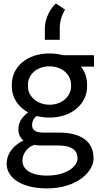

<svg xmlns="http://www.w3.org/2000/svg" viewBox="-20 -836 604 1070"><path d="M503.4 -528.3H331.1C308.1 -534.7 282.7 -538.1 255.4 -538.1C132.3 -538.1 45.9 -465.3 45.9 -364.3V-353.5C45.9 -306.2 67.4 -262.7 105 -231.4C114.3 -223.1 125 -215.8 136.7 -209.5C127.9 -203.1 119.6 -195.8 111.8 -187.5C94.7 -169.4 82.5 -145.5 82.5 -113.8C82.5 -98.6 85.9 -85 92.8 -73.7C97.7 -65.4 103.5 -58.6 110.8 -52.7C94.2 -45.4 79.1 -35.6 65.9 -23.9C36.6 1.5 17.1 34.7 17.1 77.6C17.1 151.4 95.2 213.9 241.7 213.9C406.7 213.9 501.5 122.6 501.5 46.4C501.5 -50.3 428.2 -97.2 307.1 -97.2H220.7C185.5 -97.2 158.7 -106.4 158.7 -139.2C158.7 -157.2 165.5 -170.9 174.8 -181.2C177.7 -184.6 180.7 -187.5 184.1 -189.9C206.5 -183.6 230.5 -180.7 256.3 -180.7C380.4 -180.7 465.3 -258.3 465.3 -353.5V-364.3C465.3 -389.6 460.4 -413.1 450.2 -434.1C444.8 -445.3 438.5 -455.6 431.2 -464.8H504.4ZM204.1 -25.4H302.7C384.3 -25.4 412.1 3.9 412.1 47.9C412.1 89.4 353 142.6 241.7 142.6C147.9 142.6 105 105 105 60.1C105 24.9 126 -6.8 156.2 -22.5C160.6 -24.9 165 -26.9 169.4 -28.3C180.7 -26.4 191.9 -25.4 204.1 -25.4ZM135.7 -364.3C135.7 -418.9 183.1 -466.3 255.4 -466.3C327.6 -466.3 376 -418.9 376 -364.3V-353.5C376 -302.7 328.6 -252.4 256.3 -252.4C182.6 -252.4 135.7 -302.7 135.7 -353.5ZM230 -614.3H313V-674.3C313 -716.3 322.3 -747.1 342.3 -782.7L291.5 -816.4C261.2 -790 230 -733.4 230 -678.2Z"/></svg>

Font: Bert Sans
Style: Regular
Weight: 400
Designer: Christian Robertson (Google), Cristiano Sobral
Foundry: Google, Cristiano Sobral
Version: Version 3.101